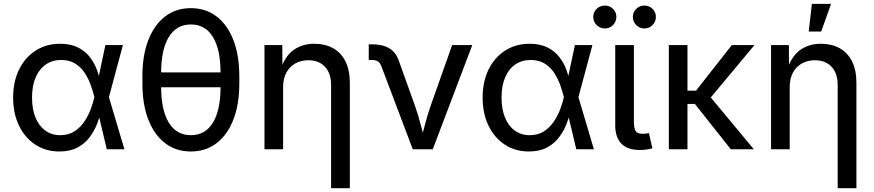

<svg xmlns="http://www.w3.org/2000/svg" viewBox="-20 -782 4582 1006"><path d="M291.5 11.7Q219.7 11.7 165 -24.2Q110.4 -60.1 79.6 -123.8Q48.8 -187.5 48.8 -270.5Q48.8 -354.5 80.1 -418Q111.3 -481.4 167 -517.1Q222.7 -552.7 294.9 -552.7Q350.6 -552.7 388.9 -533.2Q427.2 -513.7 451.2 -482.4Q475.1 -451.2 488.3 -414.8Q501.5 -378.4 507.3 -345.2H541.5L550.3 -274.4L631.8 0H539.6L474.1 -274.4Q467.8 -300.8 456.3 -333.7Q444.8 -366.7 425.5 -397.5Q406.2 -428.2 375.5 -448Q344.7 -467.8 300.3 -467.8Q253.9 -467.8 219.5 -443.8Q185.1 -419.9 166.5 -376Q147.9 -332 147.9 -270.5Q147.9 -210 166 -166Q184.1 -122.1 217.3 -97.9Q250.5 -73.7 295.4 -73.7Q339.4 -73.7 370.4 -94Q401.4 -114.3 422.4 -145.8Q443.4 -177.2 455.8 -210.9Q468.3 -244.6 474.1 -271.5L532.2 -545.9H624L550.3 -271.5L541.5 -204.1H510.7Q503.4 -171.4 489 -134Q474.6 -96.7 450 -63.5Q425.3 -30.3 386.5 -9.3Q347.7 11.7 291.5 11.7Z M980 11.7Q901.9 11.7 845 -32Q788.1 -75.7 757.1 -155.5Q726.1 -235.4 726.1 -345.2V-382.3Q726.1 -492.2 757.1 -572Q788.1 -651.9 845 -695.6Q901.9 -739.3 980 -739.3Q1058.1 -739.3 1115 -695.6Q1171.9 -651.9 1202.9 -572Q1233.9 -492.2 1233.9 -382.3V-345.2Q1233.9 -235.4 1202.9 -155.5Q1171.9 -75.7 1115 -32Q1058.1 11.7 980 11.7ZM980 -73.7Q1055.7 -73.7 1095.7 -139.4Q1135.7 -205.1 1135.7 -328.6V-398.9Q1135.7 -522.5 1095.7 -588.1Q1055.7 -653.8 980 -653.8Q904.8 -653.8 864.5 -588.1Q824.2 -522.5 824.2 -398.9V-328.6Q824.2 -205.1 864.5 -139.4Q904.8 -73.7 980 -73.7ZM800.3 -324.7V-402.8H1162.1V-324.7Z M1463.4 -325.2V0H1365.7V-545.9H1459L1460 -413.1H1448.2Q1472.7 -487.3 1518.3 -520Q1564 -552.7 1627.4 -552.7Q1682.6 -552.7 1724.6 -529.8Q1766.6 -506.8 1789.8 -460.9Q1813 -415 1813 -346.7V204.1H1714.8V-336.4Q1714.8 -397.5 1682.9 -431.9Q1650.9 -466.3 1595.7 -466.3Q1558.1 -466.3 1528.1 -450Q1498 -433.6 1480.7 -402.1Q1463.4 -370.6 1463.4 -325.2Z M2142.6 0 1979.5 -431.6Q1972.2 -452.1 1960.2 -460Q1948.2 -467.8 1926.8 -467.8H1912.1V-549.8H1929.2Q1983.9 -549.8 2019 -529.3Q2054.2 -508.8 2069.8 -463.4L2153.8 -229Q2171.9 -177.7 2184.8 -127.2Q2197.8 -76.7 2211.4 -27.8H2179.7Q2193.4 -76.7 2206.3 -127.4Q2219.2 -178.2 2236.8 -229L2349.1 -545.9H2454.6L2247.6 0Z M2751.5 11.7Q2679.7 11.7 2625 -24.2Q2570.3 -60.1 2539.6 -123.8Q2508.8 -187.5 2508.8 -270.5Q2508.8 -354.5 2540 -418Q2571.3 -481.4 2627 -517.1Q2682.6 -552.7 2754.9 -552.7Q2810.5 -552.7 2848.9 -533.2Q2887.2 -513.7 2911.1 -482.4Q2935.1 -451.2 2948.2 -414.8Q2961.4 -378.4 2967.3 -345.2H3001.5L3010.3 -274.4L3091.8 0H2999.5L2934.1 -274.4Q2927.7 -300.8 2916.3 -333.7Q2904.8 -366.7 2885.5 -397.5Q2866.2 -428.2 2835.4 -448Q2804.7 -467.8 2760.3 -467.8Q2713.9 -467.8 2679.4 -443.8Q2645 -419.9 2626.5 -376Q2607.9 -332 2607.9 -270.5Q2607.9 -210 2626 -166Q2644 -122.1 2677.2 -97.9Q2710.4 -73.7 2755.4 -73.7Q2799.3 -73.7 2830.3 -94Q2861.3 -114.3 2882.3 -145.8Q2903.3 -177.2 2915.8 -210.9Q2928.2 -244.6 2934.1 -271.5L2992.2 -545.9H3084L3010.3 -271.5L3001.5 -204.1H2970.7Q2963.4 -171.4 2949 -134Q2934.6 -96.7 2909.9 -63.5Q2885.3 -30.3 2846.4 -9.3Q2807.6 11.7 2751.5 11.7Z M3333 3.9Q3267.6 3.9 3235.6 -29.5Q3203.6 -63 3203.6 -124.5V-545.9H3301.3V-146Q3301.3 -110.4 3310.3 -95.7Q3319.3 -81.1 3345.7 -81.1Q3359.4 -81.1 3366.7 -82Q3374 -83 3379.9 -85L3398.4 -4.9Q3386.7 -1.5 3369.1 1.2Q3351.6 3.9 3333 3.9ZM3356.4 -632.8Q3331.5 -632.8 3313.7 -650.6Q3295.9 -668.5 3295.9 -693.4Q3295.9 -718.3 3313.7 -735.6Q3331.5 -752.9 3356.4 -752.9Q3381.3 -752.9 3398.9 -735.6Q3416.5 -718.3 3416.5 -693.4Q3416.5 -668.5 3398.9 -650.6Q3381.3 -632.8 3356.4 -632.8ZM3149.4 -632.8Q3124 -632.8 3106.2 -650.6Q3088.4 -668.5 3088.4 -693.4Q3088.4 -718.3 3106.2 -735.6Q3124 -752.9 3149.4 -752.9Q3174.3 -752.9 3191.9 -735.6Q3209.5 -718.3 3209.5 -693.4Q3209.5 -668.5 3191.9 -650.6Q3174.3 -632.8 3149.4 -632.8Z M3582 -545.9V0H3484.4V-545.9ZM3933.1 -545.9 3675.8 -237.3H3547.9V-307.1H3627L3814.5 -545.9ZM3809.1 0 3618.7 -240.2 3676.8 -304.2 3929.7 0Z M4117.7 -325.2V0H4020V-545.9H4113.3L4114.3 -413.1H4102.5Q4127 -487.3 4172.6 -520Q4218.3 -552.7 4281.7 -552.7Q4336.9 -552.7 4378.9 -529.8Q4420.9 -506.8 4444.1 -460.9Q4467.3 -415 4467.3 -346.7V204.1H4369.1V-336.4Q4369.1 -397.5 4337.2 -431.9Q4305.2 -466.3 4250 -466.3Q4212.4 -466.3 4182.4 -450Q4152.3 -433.6 4135 -402.1Q4117.7 -370.6 4117.7 -325.2ZM4217.3 -616.7 4233.9 -761.7H4334.5L4282.7 -616.7Z"/></svg>

Font: Inter Cardless
Style: Regular
Weight: 400
Designer: Rasmus Andersson
Foundry: rsms
Version: Version 4.001;git-9221beed3